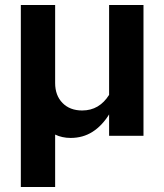

<svg xmlns="http://www.w3.org/2000/svg" viewBox="-20 -541 655 765"><path d="M63 204V-521H199.7V-210.4Q199.7 -160.6 229.1 -130.7Q258.5 -100.8 307.5 -100.8Q341.7 -100.8 368.7 -116.6Q395.6 -132.5 414.7 -163V-521H551.7V0H414.7V-85.2Q386.4 -39.7 348.4 -15.6Q310.3 8.6 261.3 8.6Q244.2 8.6 228.6 5.1Q212.9 1.7 199.7 -4.8V204Z"/></svg>

Font: Red Hat Display
Style: Regular
Weight: 300
Designer: Pentagram, MCKL
Foundry: Pentagram, MCKL
Version: Version 1.023